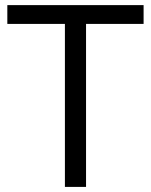

<svg xmlns="http://www.w3.org/2000/svg" viewBox="-20 -734 593 754"><path d="M317.9 0H234.9V-640.1H8.8V-713.9H543.9V-640.1H317.9Z"/></svg>

Font: QFn1     
Style: Regular
Weight: 400
Foundry: Ascender Corporation
Version: Version 1.10